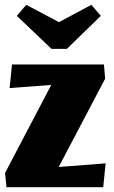

<svg xmlns="http://www.w3.org/2000/svg" viewBox="-20 -778 472 798"><path d="M419 -99 409 0H7L1 -59L193 -425L20 -412L30 -510H412L417 -451L224 -84ZM194 -575 50 -712 89 -758 225 -686 360 -758 399 -712 258 -575Z"/></svg>

Font: Sansita ExtraBold
Style: Regular
Weight: 800
Designer: Pablo Cosgaya
Foundry: Omnibus-Type
Version: Version 1.006